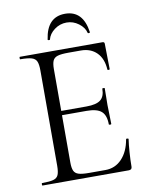

<svg xmlns="http://www.w3.org/2000/svg" viewBox="-88 -854 712 918"><g transform="rotate(-10 268.5 -395.0)"><path d="M462.2 0H43.4Q41.2 0 41.2 -6Q41.2 -12 43.4 -12Q80 -12 98.2 -17Q116.4 -22 122.6 -37Q128.8 -52 128.8 -81V-544Q128.8 -573 122.6 -587.5Q116.4 -602 98.2 -607.5Q80 -613 43.4 -613Q41.2 -613 41.2 -619Q41.2 -625 43.4 -625H445Q454.2 -625 454.2 -616L456.2 -492.6Q456.2 -489.8 450.8 -489.6Q445.4 -489.4 445 -492.4Q441.8 -545.8 412.6 -574.9Q383.4 -604 335.8 -604H274.6Q241 -604 223.6 -598.9Q206.2 -593.8 199.8 -579.8Q193.4 -565.8 193.4 -539V-85Q193.4 -58.8 199.6 -45Q205.8 -31.2 222.6 -26Q239.4 -20.8 272.2 -20.8H352.4Q400 -20.8 432.6 -55.2Q465.2 -89.6 475.2 -148.6Q475.4 -151.6 481.3 -150.9Q487.2 -150.2 487.2 -147.4Q483.2 -120.8 480.6 -83.7Q478 -46.6 478 -15Q478 0 462.2 0ZM406.2 -232.6Q406.2 -276.8 384.8 -295.9Q363.4 -315 313 -315H162.8V-335.8H315.6Q364.2 -335.8 384.7 -352.3Q405.2 -368.8 405.2 -406.2Q405.2 -408.4 411.1 -408.4Q417 -408.4 417 -406.2Q417 -376.4 416.5 -359.9Q416 -343.4 416 -325Q416 -302.4 417.1 -280.4Q418.2 -258.4 418.2 -232.6Q418.2 -230.6 412.2 -230.6Q406.2 -230.6 406.2 -232.6ZM199.6 -681.6Q198.8 -678.6 193.3 -679.4Q187.8 -680.2 188.6 -683.4Q203.8 -790.2 291.6 -790.2Q378.4 -790.2 393.6 -683.4Q394.4 -680.2 388.9 -679.4Q383.4 -678.6 382.6 -681.6Q376.2 -708.2 349.7 -727.9Q323.2 -747.6 291.6 -747.6Q258.8 -747.6 232.4 -727.9Q206 -708.2 199.6 -681.6Z"/></g></svg>

Font: Cormorant Garamond Light
Style: Regular
Weight: 300
Designer: Christian Thalmann (Catharsis Fonts)
Foundry: Catharsis Fonts
Version: Version 4.001